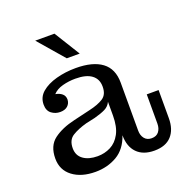

<svg xmlns="http://www.w3.org/2000/svg" viewBox="-130 -844 951 975"><g transform="rotate(-20 345.5 -356.0)"><path d="M283 -583 163 -722H267L353 -583ZM224 9Q148 9 101 -26.5Q54 -62 54 -124Q54 -193 98 -226Q142 -259 212 -275L301 -296Q350 -307 377.5 -325Q405 -343 405 -385V-387Q405 -427 375.5 -449Q346 -471 288 -471Q252 -471 218.5 -462Q185 -453 166 -432Q188 -428 201.5 -416.5Q215 -405 215 -385Q214 -364 199.5 -351Q185 -338 159 -338Q133 -338 112.5 -353.5Q92 -369 92 -402Q92 -442 122.5 -468Q153 -494 202.5 -507.5Q252 -521 308 -521Q400 -521 449 -484.5Q498 -448 498 -373V-114Q498 -88 511.5 -71Q525 -54 550 -54Q576 -54 589 -71Q602 -88 602 -114V-272H666V-120Q666 -59 634.5 -24.5Q603 10 542 10Q481 10 448 -24Q415 -58 415 -119Q392 -51 340.5 -21Q289 9 224 9ZM155 -143Q155 -104 184 -83Q213 -62 261 -62Q299 -62 331.5 -78.5Q364 -95 384 -132Q404 -169 404 -230V-304Q394 -282 372 -271Q350 -260 313 -250L263 -239Q216 -226 185.5 -207Q155 -188 155 -143Z"/></g></svg>

Font: Montagu Slab 16pt
Style: Regular
Weight: 400
Designer: Florian Karsten
Foundry: Florian Karsten
Version: Version 1.000; ttfautohint (v1.8.3)